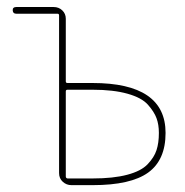

<svg xmlns="http://www.w3.org/2000/svg" viewBox="-20 -540 540 560"><path d="M171.9 -273.4V-25.4Q171.9 -20.5 176.8 -19.5H250Q310.5 -19.5 351.1 -30.3Q391.6 -41 410.6 -61Q429.7 -81.1 436.5 -102.1Q443.4 -123 443.4 -152.3Q443.4 -176.8 436.5 -195.3Q429.7 -213.9 411.6 -234.4Q393.6 -254.9 352.1 -266.6Q310.5 -278.3 250 -278.3H176.8Q171.9 -278.3 171.9 -273.4ZM27.3 -500Q17.6 -500 17.1 -509.8Q16.6 -519.5 27.3 -519.5H136.7Q151.4 -519.5 161.6 -509.8Q171.9 -500 171.9 -485.4V-302.7Q171.9 -297.9 176.8 -297.9H250Q462.9 -297.9 462.9 -152.3Q462.9 -73.2 412.1 -36.6Q361.3 0 250 0H188.5Q173.8 0 163.1 -9.8Q152.3 -19.5 152.3 -35.2V-495.1Q152.3 -500 147.5 -500Z"/></svg>

Font: Rounded-X Mgen+ 2m thin
Style: Regular
Weight: 100
Designer: [Source Han Sans]
Ryoko NISHIZUKA  (kana & ideographs); Paul D. Hunt (Latin, Greek & Cyrillic); Wenlong ZHANG  (bopomofo
Version: Version 1.059.20150602